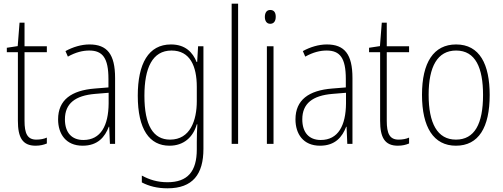

<svg xmlns="http://www.w3.org/2000/svg" viewBox="-20 -780 2725 1041"><path d="M177 -23C128 -23 113 -57 113 -125V-497H234V-529H113V-657H86L76 -530L17 -521V-497H77V-125C77 -36 101 10 173 10C198 10 217 5 234 -2V-34C219 -27 199 -23 177 -23Z M465 -539C421 -539 375 -525 335 -503L348 -473C391 -497 429 -506 464 -506C536 -506 568 -466 568 -352V-306L494 -300C367 -290 295 -238 295 -133C295 -54 337 10 428 10C511 10 549 -38 570 -93H572L576 0H604V-357C604 -486 561 -539 465 -539ZM496 -271 569 -277V-219C568 -100 527 -21 432 -21C369 -21 332 -61 332 -133C332 -219 388 -262 496 -271Z M907 -539C785 -539 727 -435 727 -261C727 -79 790 10 899 10C976 10 1027 -36 1047 -106H1050C1048 -68 1047 -42 1047 -11V30C1047 150 997 208 888 208C833 208 790 194 749 172V209C787 229 832 241 888 241C1025 241 1083 165 1083 27V-529H1054L1049 -444H1046C1025 -496 985 -539 907 -539ZM910 -506C1010 -506 1047 -422 1047 -309V-232C1047 -128 1012 -23 902 -23C811 -23 763 -100 763 -261C763 -411 806 -506 910 -506Z M1271 0V-760H1236V0Z M1445 -726C1424 -726 1416 -708 1416 -688C1416 -668 1425 -651 1445 -651C1465 -651 1475 -666 1475 -689C1475 -709 1468 -726 1445 -726ZM1463 -529H1427V0H1463Z M1752 -539C1708 -539 1662 -525 1622 -503L1635 -473C1678 -497 1716 -506 1751 -506C1823 -506 1855 -466 1855 -352V-306L1781 -300C1654 -290 1582 -238 1582 -133C1582 -54 1624 10 1715 10C1798 10 1836 -38 1857 -93H1859L1863 0H1891V-357C1891 -486 1848 -539 1752 -539ZM1783 -271 1856 -277V-219C1855 -100 1814 -21 1719 -21C1656 -21 1619 -61 1619 -133C1619 -219 1675 -262 1783 -271Z M2141 -23C2092 -23 2077 -57 2077 -125V-497H2198V-529H2077V-657H2050L2040 -530L1981 -521V-497H2041V-125C2041 -36 2065 10 2137 10C2162 10 2181 5 2198 -2V-34C2183 -27 2163 -23 2141 -23Z M2635 -265C2635 -431 2581 -539 2453 -539C2331 -539 2268 -441 2268 -266C2268 -90 2331 10 2452 10C2575 10 2635 -89 2635 -265ZM2304 -266C2304 -419 2352 -506 2453 -506C2559 -506 2599 -411 2599 -265C2599 -108 2553 -23 2452 -23C2351 -23 2304 -112 2304 -266Z"/></svg>

Font: Noto Sans Bengali Condensed ExtraLight
Style: Regular
Weight: 200
Width: 3
Designer: Joana Ranito - Universal Thirst; Jelle Bosma - Monotype Design Team
Foundry: Universal Thirst ehf.
Version: Version 3.000